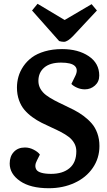

<svg xmlns="http://www.w3.org/2000/svg" viewBox="-20 -972 561 1006"><path d="M147.9 -917 176.8 -952.1 318.8 -867.2 460 -950.2 487.8 -917 363.8 -784.2Q334 -752.9 314.9 -752.9Q303.7 -752.9 290 -756.8ZM501 -207Q501 -143.1 466.1 -92.3Q431.2 -41.5 370.6 -13.7Q310.1 14.2 235.8 14.2Q139.2 14.2 85 -23.4Q30.8 -61 30.8 -115.2Q30.8 -152.8 52.5 -176Q74.2 -199.2 110.8 -199.2Q134.3 -199.2 156.5 -187.7Q178.7 -176.3 189 -162.1L173.8 -131.8Q166 -117.2 165.3 -105Q164.6 -92.8 171.1 -82.5Q177.7 -72.3 197.3 -66.7Q216.8 -61 248 -61Q308.6 -61 344.2 -90.8Q379.9 -120.6 379.9 -179.2Q379.9 -202.6 369.1 -221.7Q358.4 -240.7 340.6 -254.4Q322.8 -268.1 299.3 -280.3Q275.9 -292.5 250.2 -304Q224.6 -315.4 198.7 -328.4Q172.9 -341.3 149.4 -358.4Q126 -375.5 108.2 -396.2Q90.3 -417 79.6 -447Q68.8 -477.1 68.8 -513.2Q68.8 -542.5 76.7 -570.3Q84.5 -598.1 102.5 -624.8Q120.6 -651.4 147.2 -671.1Q173.8 -690.9 214.6 -702.9Q255.4 -714.8 305.2 -714.8Q389.6 -714.8 444.8 -677.7Q500 -640.6 500 -576.2Q500 -543.9 477.5 -523.9Q455.1 -503.9 424.8 -503.9Q403.3 -503.9 383.8 -512.5Q364.3 -521 354 -532.2L375 -575.2Q390.6 -607.9 372.3 -626Q354 -644 299.8 -644Q242.2 -644 211.7 -617.9Q181.2 -591.8 181.2 -547.9Q181.2 -525.4 192.1 -506.3Q203.1 -487.3 221.7 -473.4Q240.2 -459.5 264.2 -446.8Q288.1 -434.1 314.5 -421.9Q340.8 -409.7 367.4 -396Q394 -382.3 418 -364.5Q441.9 -346.7 460.4 -325.4Q479 -304.2 490 -273.7Q501 -243.2 501 -207Z"/></svg>

Font: Literata Book
Style: Bold Italic
Weight: 700
Italic angle: -3°
Designer: Latin by Veronika Burian and Jose Scaglione. Greek by Irene Vlachou. Cyrillic by Vera Evstafieva
Foundry: TypeTogether
Version: Version 1.003;PS 001.003;hotconv 1.0.88;makeotf.lib2.5.64775